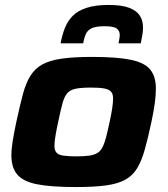

<svg xmlns="http://www.w3.org/2000/svg" viewBox="-20 -748 678 776"><path d="M286 8Q185 8 128.5 -3.5Q72 -15 49 -43.5Q26 -72 26 -120Q26 -146 31.5 -179.5Q37 -213 46 -255Q60 -320 72 -365.5Q84 -411 102.5 -441Q121 -471 151 -487.5Q181 -504 229.5 -511Q278 -518 352 -518Q452 -518 508 -506.5Q564 -495 587 -467Q610 -439 610 -390Q610 -363 605.5 -330Q601 -297 592 -255Q578 -189 565 -143Q552 -97 534 -67.5Q516 -38 486 -21.5Q456 -5 408 1.5Q360 8 286 8ZM289 -116Q320 -116 340.5 -119Q361 -122 373.5 -129.5Q386 -137 394 -152.5Q402 -168 408.5 -192.5Q415 -217 423 -255Q430 -287 433.5 -310Q437 -333 437 -350Q437 -369 428.5 -378Q420 -387 401 -390.5Q382 -394 348 -394Q309 -394 286.5 -389.5Q264 -385 252 -371.5Q240 -358 232.5 -330Q225 -302 215 -255Q208 -222 204 -198Q200 -174 200 -159Q200 -141 208 -131.5Q216 -122 236 -119Q256 -116 289 -116ZM225 -573Q231 -607 242.5 -635.5Q254 -664 274.5 -684.5Q295 -705 330.5 -716.5Q366 -728 418 -728Q472 -728 502 -716.5Q532 -705 545 -685Q558 -665 558 -637Q558 -623 555.5 -607.5Q553 -592 549 -573H459Q461 -583 462.5 -591.5Q464 -600 464 -607Q464 -623 452 -632.5Q440 -642 403 -642Q367 -642 350 -633.5Q333 -625 326.5 -609.5Q320 -594 316 -573Z"/></svg>

Font: Saira Expanded
Style: Bold Italic
Weight: 700
Width: 7
Italic angle: -12°
Designer: Hector Gatti with collaboration of the Omnibus-Type team
Foundry: Omnibus-Type
Version: Version 1.101